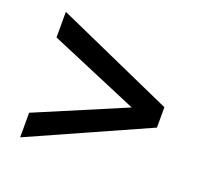

<svg xmlns="http://www.w3.org/2000/svg" viewBox="-91 -705 732 690"><g transform="rotate(20 275.0 -360.0)"><path d="M50 -600V-502L390 -358L50 -214V-120L500 -321V-399Z"/></g></svg>

Font: Golos Text VF
Style: Regular
Weight: 400
Designer: A.Korolkova, Vitaly Kuzmin
Foundry: ParaType Ltd
Version: Version 2.005